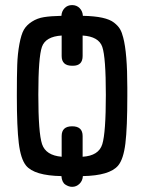

<svg xmlns="http://www.w3.org/2000/svg" viewBox="-20 -681 565 751"><path d="M45.9 -305.2V-310.1Q45.9 -384.3 47.4 -427.2Q48.8 -470.2 55.9 -508.5Q63 -546.9 73.5 -564.9Q84 -583 105 -596.4Q126 -609.9 152.1 -614Q178.2 -618.2 220.2 -619.1Q221.2 -637.2 232.7 -649.2Q244.1 -661.1 262 -661.1Q279.8 -661.1 291.5 -649.2Q303.2 -637.2 304.2 -619.1Q350.1 -618.2 380.1 -611.6Q410.2 -605 426 -592.5Q441.9 -580.1 449.5 -567.1Q457 -554.2 461.9 -534.2Q478 -474.1 478 -337.9V-305.2Q478 -182.1 470.5 -120.1Q462.9 -58.1 441.9 -33.2Q408.7 5.9 304.2 7.8Q303.2 25.9 291 37.8Q278.8 49.8 262.2 49.8Q249 49.8 235.6 41Q222.2 32.2 220.2 7.8Q114.3 5.9 82 -33.2Q61 -59.1 53.5 -121.1Q45.9 -183.1 45.9 -305.2ZM129.9 -311Q129.9 -161.1 144.5 -117.2Q159.2 -73.2 221.2 -67.9V-148.9Q221.2 -187 262.2 -187Q303.2 -187 303.2 -148.9V-67.9Q366.2 -71.8 380.1 -116.9Q394 -162.1 394 -310.1Q394 -457 380.1 -497.6Q366.2 -538.1 303.2 -542V-461.9Q303.2 -423.8 265.1 -423.8H262.2Q221.2 -423.8 221.2 -461.9V-542Q158.2 -538.1 144 -497.6Q129.9 -457 129.9 -311Z"/></svg>

Font: CMU Typewriter Text
Style: Bold
Weight: 700
Version: Version 0.7.0